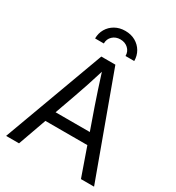

<svg xmlns="http://www.w3.org/2000/svg" viewBox="-218 -1072 1099 1201"><g transform="rotate(30 331.0 -471.0)"><path d="M13.2 0 280.8 -727.5H382.3L648.4 0H553.7L400.4 -437Q385.7 -479.5 366.9 -536.4Q348.1 -593.3 319.3 -684.6H343.3Q314.9 -592.8 296.1 -535.9Q277.3 -479 262.2 -437L106.4 0ZM150.4 -204.1V-282.7H510.7V-204.1ZM331.5 -941.9Q373.5 -941.9 405.3 -923.8Q437 -905.8 455.1 -875Q473.1 -844.2 473.1 -806.2H410.2Q410.2 -838.9 387.7 -859.6Q365.2 -880.4 331.5 -880.4Q297.9 -880.4 275.6 -859.6Q253.4 -838.9 253.4 -806.2H190.4Q190.4 -844.2 208.5 -875Q226.6 -905.8 258.5 -923.8Q290.5 -941.9 331.5 -941.9Z"/></g></svg>

Font: Inter 28pt
Style: Regular
Weight: 400
Designer: Rasmus Andersson
Foundry: rsms
Version: Version 4.001;git-66647c0bb